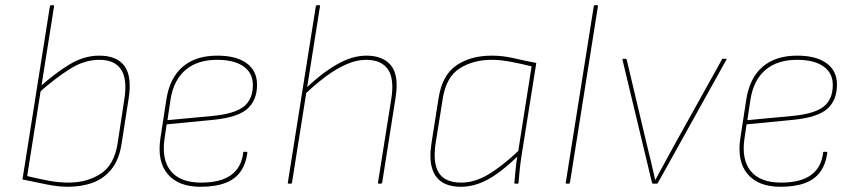

<svg xmlns="http://www.w3.org/2000/svg" viewBox="-20 -703 3278 735"><path d="M240 12Q212 12 184 7.5Q156 3 127 -3.5Q98 -10 66 -16L171 -679Q172 -683 176 -683H183Q188 -683 187 -679L84 -29Q125 -19 165 -11.5Q205 -4 242 -4Q313 -4 365 -37.5Q417 -71 430 -153L456 -323Q468 -400 443.5 -437Q419 -474 360 -474Q303 -474 247.5 -439Q192 -404 130 -349L133 -371Q190 -422 245.5 -456Q301 -490 360 -490Q428 -490 457 -449.5Q486 -409 472 -323L446 -156Q437 -94 408 -57Q379 -20 336 -4Q293 12 240 12Z M748 12Q663 12 622 -36.5Q581 -85 594 -173L617 -323Q630 -405 679.5 -447.5Q729 -490 812 -490Q884 -490 924 -461Q964 -432 964 -379Q964 -319 926.5 -286Q889 -253 794 -244L618 -227L610 -173Q598 -92 634 -48Q670 -4 750 -4Q824 -4 864 -32.5Q904 -61 911 -118Q911 -122 915 -122H924Q927 -122 927 -118Q921 -74 900 -45Q879 -16 841 -2Q803 12 748 12ZM621 -243 792 -259Q877 -267 912.5 -294.5Q948 -322 948 -378Q948 -424 912 -449Q876 -474 811 -474Q736 -474 690.5 -435.5Q645 -397 633 -323Z M1086 0Q1084 0 1082.5 -0.5Q1081 -1 1082 -5L1189 -679Q1190 -683 1194 -683H1201Q1203 -683 1204.5 -682.5Q1206 -682 1205 -679L1098 -5Q1097 0 1093 0ZM1431 0Q1426 0 1427 -4L1478 -325Q1490 -401 1465 -437.5Q1440 -474 1381 -474Q1346 -474 1307.5 -457.5Q1269 -441 1229 -411.5Q1189 -382 1148 -343L1151 -365Q1210 -422 1269 -456Q1328 -490 1383 -490Q1447 -490 1477.5 -451.5Q1508 -413 1494 -327L1443 -4Q1442 0 1438 0Z M1745 12Q1699 12 1671 -6.5Q1643 -25 1633 -62.5Q1623 -100 1632 -156L1659 -328Q1673 -416 1727.5 -453Q1782 -490 1862 -490Q1905 -490 1945.5 -480.5Q1986 -471 2033 -462L1977 -110Q1971 -72 1969 -47.5Q1967 -23 1965 -3Q1965 0 1962 0H1952Q1949 0 1949 -3Q1951 -26 1953.5 -52Q1956 -78 1960 -103Q1899 -44 1847.5 -16Q1796 12 1745 12ZM1746 -4Q1796 -4 1847.5 -34Q1899 -64 1964 -125L2015 -449Q1975 -459 1935.5 -466.5Q1896 -474 1862 -474Q1791 -474 1739.5 -441Q1688 -408 1675 -326L1648 -157Q1636 -80 1659.5 -42Q1683 -4 1746 -4Z M2150 0Q2148 0 2146.5 -0.5Q2145 -1 2146 -5L2253 -679Q2254 -683 2258 -683H2265Q2267 -683 2268.5 -682.5Q2270 -682 2269 -679L2162 -5Q2161 0 2157 0Z M2480 0Q2477 0 2476 -3L2363 -474Q2362 -478 2366 -478H2375Q2378 -478 2379 -475L2457 -146Q2465 -113 2473 -80.5Q2481 -48 2488 -15H2489Q2507 -48 2525 -81Q2543 -114 2561 -147L2744 -476Q2745 -478 2746 -478Q2747 -478 2748 -478H2759Q2761 -478 2761.5 -477.5Q2762 -477 2761 -475L2498 -2Q2497 0 2494 0Z M2968 12Q2883 12 2842 -36.5Q2801 -85 2814 -173L2837 -323Q2850 -405 2899.5 -447.5Q2949 -490 3032 -490Q3104 -490 3144 -461Q3184 -432 3184 -379Q3184 -319 3146.5 -286Q3109 -253 3014 -244L2838 -227L2830 -173Q2818 -92 2854 -48Q2890 -4 2970 -4Q3044 -4 3084 -32.5Q3124 -61 3131 -118Q3131 -122 3135 -122H3144Q3147 -122 3147 -118Q3141 -74 3120 -45Q3099 -16 3061 -2Q3023 12 2968 12ZM2841 -243 3012 -259Q3097 -267 3132.5 -294.5Q3168 -322 3168 -378Q3168 -424 3132 -449Q3096 -474 3031 -474Q2956 -474 2910.5 -435.5Q2865 -397 2853 -323Z"/></svg>

Font: Sofia Sans Hairline
Style: Italic
Weight: 1
Italic angle: -9°
Designer: Botio Nikoltchev, Ani Petrova
Foundry: lettersoup
Version: Version 4.102